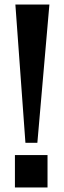

<svg xmlns="http://www.w3.org/2000/svg" viewBox="-20 -828 284 848"><path d="M92.3 -197.3 47.9 -808.1H198.2L145 -197.3ZM45.9 0V-143.1H189.9V0Z"/></svg>

Font: Oswald
Style: DemiBold
Weight: 600
Designer: Vernon Adams
Foundry: Vernon Adams
Version: 3.0; ttfautohint (v0.95) -l 8 -r 50 -G 200 -x 0 -w "G" -W -c